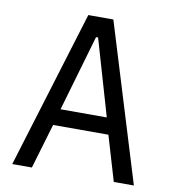

<svg xmlns="http://www.w3.org/2000/svg" viewBox="-79 -768 758 838"><g transform="rotate(10 300.0 -349.0)"><path d="M481 0 422 -199H177L118 0H31L245 -698H356L570 0ZM304 -609H295L197 -272H402Z"/></g></svg>

Font: PlemolJP35 Console
Style: Regular
Weight: 400
Version: v2.0.3; ttfautohint (v1.8.4.7-5d5b-dirty) -l 6 -r 45 -G 200 